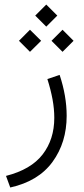

<svg xmlns="http://www.w3.org/2000/svg" viewBox="-20 -561 368 841"><path d="M182.6 -541 231 -492.7 182.6 -444.3 134.3 -492.7ZM253.9 -430.7 302.2 -382.3 253.9 -334 205.6 -382.3ZM111.3 -430.7 160.2 -382.3 111.3 -334 63 -382.3ZM24.9 260.3 6.3 209.5Q115.7 181.6 166.7 115.5Q217.8 49.3 217.8 -44.9Q217.8 -84 210 -126.5Q202.1 -168.9 187.5 -214.8L241.2 -232.9Q272 -140.1 272 -53.7Q272 63 210.2 147.9Q148.4 232.9 24.9 260.3Z"/></svg>

Font: Vazirmatn UI FD ExtraLight
Style: Regular
Weight: 200
Designer: Saber Rastikerdar
Foundry: Saber Rastikerdar
Version: Version 33.003